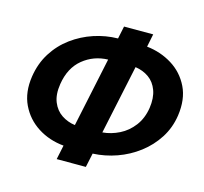

<svg xmlns="http://www.w3.org/2000/svg" viewBox="-107 -866 1046 986"><g transform="rotate(15 416.0 -373.5)"><path d="M276 0 292 -76Q215 -83 154 -122Q93 -161 62 -226Q31 -291 44 -377Q55 -449 90.5 -505Q126 -561 178.5 -599.5Q231 -638 293 -658.5Q355 -679 420 -680L434 -747H589L575 -678Q649 -670 709.5 -632.5Q770 -595 801.5 -530.5Q833 -466 820 -377Q810 -310 775 -255.5Q740 -201 688 -161.5Q636 -122 574 -100Q512 -78 447 -75L431 0ZM194 -377Q185 -320 201 -280.5Q217 -241 249.5 -219.5Q282 -198 321 -193L399 -562Q323 -560 265.5 -513Q208 -466 194 -377ZM669 -377Q677 -432 662.5 -471.5Q648 -511 617 -533Q586 -555 545 -561L467 -193Q513 -197 556 -218.5Q599 -240 629.5 -280Q660 -320 669 -377Z"/></g></svg>

Font: Raleway ExtraBold
Style: Italic
Weight: 800
Italic angle: -12°
Designer: Matt McInerney, Pablo Impallari, Rodrigo Fuenzalida
Foundry: Matt McInerney, Pablo Impallari, Rodrigo Fuenzalida
Version: Version 4.026